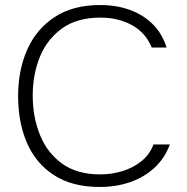

<svg xmlns="http://www.w3.org/2000/svg" viewBox="-20 -735 743 763"><path d="M376 8Q267 8 194.5 -39Q122 -86 87 -167.5Q52 -249 52 -353Q52 -457 88.5 -538.5Q125 -620 197.5 -667.5Q270 -715 378 -715Q442 -715 495 -696Q548 -677 586 -640Q624 -603 642 -546H583Q559 -605 504.5 -635Q450 -665 379 -665Q286 -665 226.5 -622Q167 -579 138.5 -509Q110 -439 110 -355Q110 -271 138.5 -199.5Q167 -128 226.5 -85Q286 -42 378 -42Q424 -42 466.5 -55Q509 -68 542 -94.5Q575 -121 590 -161H655Q635 -106 593.5 -68Q552 -30 496.5 -11Q441 8 376 8Z"/></svg>

Font: Onest ExtraLight
Style: Regular
Weight: 250
Designer: Dmitri Voloshin, Andrey Kudryavtsev
Foundry: Dmitri Voloshin, Andrey Kudryavtsev
Version: Version 1.000;gftools[0.9.33]